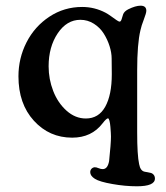

<svg xmlns="http://www.w3.org/2000/svg" viewBox="-20 -467 574 665"><path d="M394 -392.1Q397.5 -392.1 399.4 -396Q401.4 -399.9 403.3 -407.2Q405.3 -414.6 406.7 -418Q410.6 -427.7 423.8 -434.6Q449.2 -447.3 466.8 -447.3Q486.8 -447.3 486.8 -429.7Q486.8 -421.9 478.3 -399.9Q469.7 -377.9 466.3 -361.8Q455.1 -314.9 455.1 -223.1V-8.8Q455.1 70.8 461.9 101.6Q466.3 125.5 481.9 127.9Q483.9 128.4 490.5 129.4Q497.1 130.4 499.5 131.3Q506.8 132.3 511.7 137.7Q516.6 143.1 516.6 151.4Q516.6 178.2 454.1 178.2Q413.6 178.2 369.6 170.4Q324.7 162.6 308.6 152.3Q292.5 142.1 292.5 129.4Q292.5 122.6 296.6 117.9Q300.8 113.3 307.1 112.3Q313 111.8 321.5 115.5Q330.1 119.1 336.4 118.7Q353 118.2 357.9 90.8Q364.3 30.3 364.3 5.9Q364.3 1 363.8 -7.8Q363.3 -16.6 362.3 -28.6Q361.3 -40.5 359.1 -48.8Q356.9 -57.1 354 -57.1Q348.6 -57.1 335.4 -40Q297.4 9.8 230 9.8Q150.9 9.8 97.4 -48.8Q43.9 -107.4 43.9 -202.6Q43.9 -265.6 72 -320.6Q100.1 -375.5 151.1 -409.2Q202.1 -442.9 264.6 -442.9Q307.6 -442.9 345.7 -422.9Q352.5 -419.4 363.8 -411.4Q375 -403.3 383.1 -397.7Q391.1 -392.1 394 -392.1ZM258.3 -398.4Q211.4 -398.4 179.9 -351.6Q148.4 -304.7 148.4 -237.3Q148.4 -192.9 164.3 -151.9Q180.2 -110.8 210.4 -83.7Q240.7 -56.6 277.3 -56.6Q321.8 -56.6 344.5 -97.4Q367.2 -138.2 367.2 -210L366.7 -264.2Q366.7 -284.2 359.6 -306.9Q352.5 -329.6 339.6 -350.3Q326.7 -371.1 305.2 -384.8Q283.7 -398.4 258.3 -398.4Z"/></svg>

Font: Cooper* Medium
Style: Regular
Weight: 500
Designer: Owen Earl
Foundry: indestructible type*
Version: Version 0.001